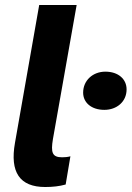

<svg xmlns="http://www.w3.org/2000/svg" viewBox="-20 -740 527 769"><path d="M161 9C191 9 218 6 243 -1L262 -114C251 -111 240 -110 229 -110C189 -110 183 -129 192 -183L287 -720H137L40 -168C19 -50 59 9 161 9ZM398 -300C447 -300 487 -332 487 -382C487 -423 454 -453 402 -453C352 -453 313 -418 313 -369C313 -329 346 -300 398 -300Z"/></svg>

Font: Fixel Display
Style: Bold Italic
Weight: 700
Italic angle: -10°
Designer: AlfaBravo + MacPaw
Foundry: Kyrylo Tkachov, Marchela Mozhyna, Serhii Makarenko, Maria Weinstein, Zakhar Kryvoshyya
Version: Version 1.210;Glyphs 3.2 (3217)